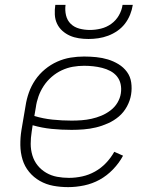

<svg xmlns="http://www.w3.org/2000/svg" viewBox="-20 -760 640 788"><path d="M260 8Q228 8 198.5 2.5Q169 -3 143.5 -17.5Q118 -32 99.5 -54.5Q81 -77 72.5 -105Q64 -133 63.5 -164Q63 -195 68 -226L85 -326Q89 -353 98.5 -380Q108 -407 124.5 -431.5Q141 -456 164.5 -475.5Q188 -495 215 -507Q242 -519 269.5 -523.5Q297 -528 325 -528Q350 -528 375 -525.5Q400 -523 423 -516Q446 -509 466.5 -496.5Q487 -484 501 -465Q515 -446 518.5 -421.5Q522 -397 518 -372Q514 -347 501 -323Q488 -299 468 -282Q448 -265 423.5 -254Q399 -243 374 -237Q349 -231 323.5 -229Q298 -227 274 -227Q232 -227 192 -231Q152 -235 114 -246L110 -219Q106 -194 106 -169.5Q106 -145 113 -122Q120 -99 134.5 -81Q149 -63 169.5 -51Q190 -39 214 -34.5Q238 -30 263 -30Q290 -30 317.5 -36Q345 -42 370 -56Q395 -70 415 -91Q435 -112 449 -137L485 -121Q469 -91 444 -65Q419 -39 389 -22.5Q359 -6 325.5 1Q292 8 260 8ZM274 -265Q294 -265 314.5 -266.5Q335 -268 355.5 -272.5Q376 -277 395.5 -285Q415 -293 433 -306.5Q451 -320 462 -338.5Q473 -357 476 -377Q479 -397 475 -415Q471 -433 460 -446.5Q449 -460 433 -468.5Q417 -477 399 -481.5Q381 -486 362.5 -488Q344 -490 325 -490Q302 -490 279 -486Q256 -482 233.5 -471.5Q211 -461 192 -444.5Q173 -428 159.5 -407.5Q146 -387 138 -364.5Q130 -342 127 -319L121 -284Q157 -273 196 -269Q235 -265 274 -265ZM343 -600Q323 -600 303.5 -603Q284 -606 267 -613.5Q250 -621 236 -633.5Q222 -646 214 -663Q206 -680 205 -700Q204 -720 207 -740H249Q246 -718 251 -697Q256 -676 270.5 -662Q285 -648 306 -642.5Q327 -637 349 -637Q371 -637 394 -642.5Q417 -648 436.5 -662Q456 -676 468 -697Q480 -718 483 -740H525Q522 -720 514 -700Q506 -680 493 -663Q480 -646 462 -633.5Q444 -621 424 -613.5Q404 -606 383.5 -603Q363 -600 343 -600Z"/></svg>

Font: Iosevka Extralight Extended
Style: Italic
Weight: 200
Width: 7
Italic angle: -9°
Monospace: yes
Designer: Belleve Invis
Foundry: Belleve Invis
Version: Version 32.5.0; ttfautohint (v1.8.4)